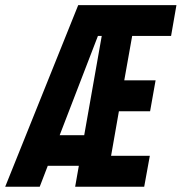

<svg xmlns="http://www.w3.org/2000/svg" viewBox="-52 -713 694 733"><path d="M234.9 0H498.5L520 -118.2H372.1L401.9 -288.1H521L542 -406.2H422.4L452.6 -575.7H601.1L621.6 -693.4H246.6L-32.2 0H99.6L130.4 -80.1H249ZM175.8 -196.8 321.8 -575.7H336.4L269.5 -196.8Z"/></svg>

Font: Cascadia Code NF
Style: Bold Italic
Weight: 700
Italic angle: -10°
Monospace: yes
Designer: Aaron Bell
Foundry: Saja Typeworks
Version: Version 2404.023